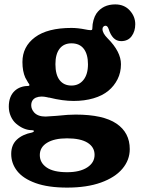

<svg xmlns="http://www.w3.org/2000/svg" viewBox="-20 -609 645 873"><path d="M31 91Q31 50 56.5 26Q82 2 126 -6.6Q134 -9 134 -13Q134 -17 126 -17Q88 -17 53 -47Q38 -60 29 -80.5Q20 -101 20 -124Q20 -171 47 -196Q59 -207 74.5 -212.5Q90 -218 106 -218Q119 -218 111 -229L108 -233Q98 -251 95 -256Q82 -285 82 -327Q82 -397 139 -439.5Q196 -482 305 -482Q334 -482 369 -475Q375 -474 380 -473Q385 -472 390 -472H393Q397 -472 398.5 -473.9Q400 -475.9 400 -481.6Q400 -499 405 -517Q410 -535 418 -547Q447.4 -589 504 -589Q545 -589 570 -561.5Q595 -534 595 -499Q595 -466.8 578.5 -444.4Q562 -422 531 -422Q510 -422 496 -436.5Q482 -451 474 -477Q469 -492 459.8 -492Q454.4 -492 450.2 -487.9Q446 -483.8 446 -477Q446 -458 469 -435Q530 -374 530 -317Q530 -279.4 514.5 -248.7Q499 -218 473 -196.5Q446 -174 405 -162Q364 -150 315 -150Q265 -150 205 -165Q200 -165 194 -167Q181 -170 169 -170Q155 -170 143 -165Q122 -155 122 -130Q122 -113 135 -98Q152 -79 187 -79Q194 -79 233 -82L245 -83Q290 -88 324 -88Q449 -88 509.5 -47Q570 -6 570 69Q570 118.6 536.5 158.3Q503 198 439 221Q375 244 285 244Q199 244 142 223.5Q85 203 58 168.5Q31 134 31 91ZM410 95Q410 59.9 378.1 39.9Q346.1 20 284.8 20Q227 20 194 40.2Q161 60.4 161 96.1Q161 131 192.1 152.5Q223.1 174 285.2 174Q343 174 376.5 152.3Q410 130.6 410 95ZM380 -316.6Q380 -362 361 -387Q342 -412 304.8 -412Q270 -412 251 -387.5Q232 -363 232 -317.3Q232 -269.1 251.2 -244.5Q270.5 -220 305 -220Q338.9 -220 359.5 -245.6Q380 -271.2 380 -316.6Z"/></svg>

Font: Raigarh
Style: Regular
Weight: 400
Designer: jaikishan Patel
Foundry: MagicType
Version: Version 1.000;FEAKit 1.0